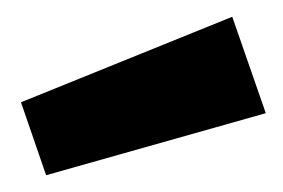

<svg xmlns="http://www.w3.org/2000/svg" viewBox="-20 -773 337 229"><path d="M35 -564 5 -651 257 -753 297 -638Z"/></svg>

Font: Titillium Web
Style: Bold
Weight: 700
Designer: Mohamed Gaber, Accademia di Belle Arti di Urbino
Foundry: Kief Type Foundry, Accademia di Belle Arti di Urbino
Version: Version 3.000